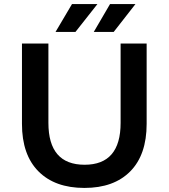

<svg xmlns="http://www.w3.org/2000/svg" viewBox="-20 -914 829 944"><path d="M88 -305V-700H218V-310Q218 -104 396 -104Q573 -104 573 -310V-700H701V-305Q701 -153 620.5 -71.5Q540 10 395 10Q250 10 169 -71.5Q88 -153 88 -305ZM334 -894H459L351 -757H253ZM521 -894H646L539 -757H441Z"/></svg>

Font: APTA Sans SemiBold
Style: Bold
Weight: 600
Version: Version 7.200